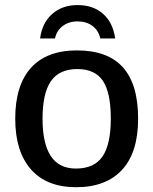

<svg xmlns="http://www.w3.org/2000/svg" viewBox="-20 -740 614 769"><path d="M533.2 -264.6Q533.2 -129.4 468.8 -59.8Q404.3 9.8 285.2 9.8Q166.5 9.8 103.8 -61.8Q41 -133.3 41 -264.6Q41 -398.4 104 -468.3Q167 -538.1 288.1 -538.1Q411.6 -538.1 472.4 -470.2Q533.2 -402.3 533.2 -264.6ZM423.8 -264.6Q423.8 -369.1 392.1 -416.3Q360.4 -463.4 289.6 -463.4Q217.3 -463.4 183.8 -414.8Q150.4 -366.2 150.4 -264.6Q150.4 -165.5 183.3 -115.2Q216.3 -64.9 283.7 -64.9Q357.9 -64.9 390.9 -113.8Q423.8 -162.6 423.8 -264.6ZM291 -719.7Q353 -719.7 392.8 -684.6Q432.6 -649.4 441.4 -585.9H381.8Q374.5 -618.2 350.3 -636.2Q326.2 -654.3 291 -654.3Q255.4 -654.3 231 -635.7Q206.5 -617.2 200.2 -585.9H140.6Q148.4 -647.9 188.7 -683.8Q229 -719.7 291 -719.7Z"/></svg>

Font: Arimo Medium
Style: Regular
Weight: 500
Designer: Steve Matteson
Foundry: Monotype Imaging Inc.
Version: Version 1.33